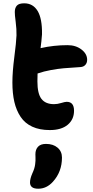

<svg xmlns="http://www.w3.org/2000/svg" viewBox="-20 -776 563 1165"><path d="M282.2 13.2Q220.2 13.2 175.8 -7.3Q131.3 -27.8 105.2 -66.9Q79.1 -106 67.1 -157.5Q55.2 -209 55.2 -275.9Q55.2 -339.8 66.9 -429.9Q78.6 -520 80.1 -561Q81.1 -598.1 75.2 -642.8Q69.3 -687.5 69.8 -703.1Q69.8 -728 82.3 -741.9Q94.7 -755.9 127 -755.9Q180.2 -755.9 208.3 -709.5Q236.3 -663.1 234.9 -567.9Q231.9 -526.4 226.1 -483.9Q306.2 -502 390.1 -502Q439.9 -502 474.4 -475.6Q508.8 -449.2 508.8 -413.1Q508.8 -395 498.3 -382.8Q487.8 -370.6 469.2 -369.1Q399.9 -364.7 366.5 -361.8Q333 -358.9 289.6 -351.1Q246.1 -343.3 208 -330.1Q207 -314.9 207 -282.2Q207 -207.5 231.7 -175.8Q256.3 -144 308.1 -144Q328.6 -144 351.3 -151.1Q374 -158.2 384.8 -158.2Q429.2 -158.2 429.2 -104Q429.2 -51.3 390.9 -19Q352.5 13.2 282.2 13.2ZM211.9 369.1Q162.1 369.1 162.1 331.1Q162.1 308.6 175.8 276.9Q183.1 261.2 187.5 247.3Q191.9 233.4 193.4 220Q194.8 206.5 195.3 199.2Q195.8 191.9 195.3 178Q194.8 164.1 194.8 160.2Q194.8 131.3 210.7 114.3Q226.6 97.2 258.8 97.2Q302.7 97.2 329.3 119.9Q356 142.6 356 180.2Q356 266.6 300.8 327.1Q262.7 369.1 211.9 369.1Z"/></svg>

Font: Shantell Sans Irregular
Style: Bold
Weight: 700
Designer: Stephen Nixon, Anya Danilova, Shantell Martin
Foundry: Arrow Type
Version: Version 1.006;[9816181b4]